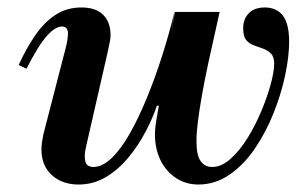

<svg xmlns="http://www.w3.org/2000/svg" viewBox="-20 -482 812 514"><path d="M190 12Q147 12 119 -13Q91 -38 91 -82Q91 -92 92.5 -101.5Q94 -111 96 -122L157 -358Q160 -371 161 -379.5Q162 -388 162 -392Q162 -411 146 -411Q128 -411 105.5 -386Q83 -361 51 -298L30 -308Q51 -354 75 -388.5Q99 -423 129 -442.5Q159 -462 198 -462Q237 -462 256.5 -442Q276 -422 276 -388Q276 -380 274 -370Q272 -360 267 -337L211 -92Q207 -76 207 -64Q207 -47 213 -41Q219 -35 230 -35Q254 -35 279 -59Q304 -83 327.5 -124.5Q351 -166 373 -219.5Q395 -273 414 -332.5Q433 -392 447 -450L409 -199H400Q389 -166 369.5 -129Q350 -92 323.5 -60Q297 -28 263.5 -8Q230 12 190 12ZM511 12Q473 12 444 -10.5Q415 -33 402.5 -71Q390 -109 398 -157L448 -450H568Q551 -375 539 -319.5Q527 -264 520 -223.5Q513 -183 509.5 -154.5Q506 -126 506 -103Q506 -67 517 -51Q528 -35 548 -35Q573 -35 597.5 -57Q622 -79 643 -113Q664 -147 680 -185.5Q696 -224 705 -257.5Q714 -291 714 -311Q714 -330 705.5 -338.5Q697 -347 685 -351.5Q673 -356 660 -360.5Q647 -365 639 -375Q631 -385 631 -406Q631 -431 646 -446.5Q661 -462 689 -462Q720 -462 737 -440.5Q754 -419 754 -370Q754 -331 743.5 -281Q733 -231 712.5 -179.5Q692 -128 662.5 -84.5Q633 -41 594.5 -14.5Q556 12 511 12Z"/></svg>

Font: Libre Bodoni Medium
Style: Italic
Weight: 500
Italic angle: -13°
Designer: Pablo Impallari, Rodrigo Fuenzalida
Foundry: Impallari Type
Version: Version 2.005;gftools[0.9.23]